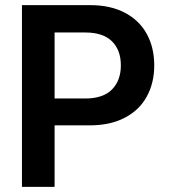

<svg xmlns="http://www.w3.org/2000/svg" viewBox="-20 -727 657 747"><path d="M65.4 -707H331.1Q410.2 -707 466.3 -677.2Q522.5 -647.5 551.3 -594.5Q580.1 -541.5 580.1 -472.7Q580.1 -404.3 551 -351.3Q522 -298.3 465.3 -268.8Q408.7 -239.3 329.1 -239.3H192.4V0H65.4ZM311.5 -343.8Q380.9 -343.8 415.5 -378.7Q450.2 -413.6 450.2 -472.7Q450.2 -532.2 415.5 -566.4Q380.9 -600.6 311.5 -600.6H192.4V-343.8Z"/></svg>

Font: Pretendard GOV SemiBold
Style: Regular
Weight: 600
Designer: Base glyphs from Inter by Rasmus Andersson; Hangeul glyphs from Noto Sans CJK(Source Han Sans) by Jang Soo-young and Kan
Foundry: Kil Hyung-jin
Version: Version 1.309